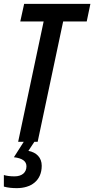

<svg xmlns="http://www.w3.org/2000/svg" viewBox="-26 -734 488 994"><path d="M111 127C111 159 88 179 49 179C25 179 6 176 -6 172V232C15 238 38 240 61 240C134 240 190 202 190 124C190 82 163 55 121 47L152 0H169L301 -623H423L442 -714H99L79 -623H200L68 0H97L46 80C90 85 111 101 111 127Z"/></svg>

Font: Noto Sans UI Condensed Medium
Style: Italic
Weight: 500
Width: 3
Italic angle: -12°
Designer: Monotype Design Team
Foundry: Monotype Imaging Inc.
Version: Version 1.901